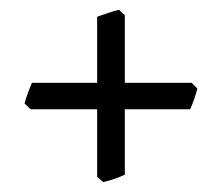

<svg xmlns="http://www.w3.org/2000/svg" viewBox="-20 -469 450 389"><path d="M232.9 -115.2Q223.1 -110.4 211.4 -106.4Q199.7 -102.5 189 -100.1L176.8 -110.8V-247.6H42L29.8 -259.3Q32.2 -269 36.4 -280.3Q40.5 -291.5 44.9 -301.3H176.8V-435.1Q186 -438 198.2 -442.4Q210.4 -446.8 221.2 -449.2L232.9 -438V-301.3H368.2L379.9 -289.6Q377.4 -279.8 373.3 -267.8Q369.1 -255.9 365.2 -247.6H232.9Z"/></svg>

Font: Gentium Plus Eur
Style: Regular
Weight: 400
Designer: J. Victor Gaultney, Annie Olsen, Iska Routamaa, Becca Hirsbrunner
Foundry: SIL International
Version: Version 5.000